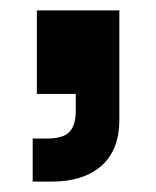

<svg xmlns="http://www.w3.org/2000/svg" viewBox="-20 -181 301 370"><path d="M43 169V86H70Q102 86 114 73Q126 60 126 32V0H51V-161H210V50Q210 108 175.5 138.5Q141 169 79 169Z"/></svg>

Font: BDO Grotesk ExtraBold
Style: Regular
Weight: 800
Designer: Deni Anggara
Foundry: Lokal Container
Version: Version 2.000